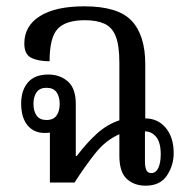

<svg xmlns="http://www.w3.org/2000/svg" viewBox="-20 -578 599 608"><path d="M441 10Q405 10 381.5 -11.5Q358 -33 358 -85V-153Q315 -134 282.5 -93.5Q250 -53 216 0H138V-158Q131 -157 121 -157Q87 -157 67 -181.5Q47 -206 47 -250Q47 -292 68.5 -317Q90 -342 133 -342Q170 -342 195 -320Q220 -298 220 -249V-84H223Q255 -126 287 -155Q319 -184 358 -197V-379Q358 -434 346.5 -463Q335 -492 310.5 -503Q286 -514 249 -514Q188 -514 162.5 -486.5Q137 -459 137 -384Q101 -384 79 -395Q57 -406 57 -440Q57 -496 106.5 -527Q156 -558 247 -558Q354 -558 397 -512Q440 -466 440 -375V-203Q480 -203 505 -173Q530 -143 530 -93Q530 -54 508.5 -22Q487 10 441 10ZM127 -198Q149 -198 159 -212Q169 -226 169 -249Q169 -272 159 -286Q149 -300 127 -300Q106 -300 96 -286Q86 -272 86 -249Q86 -226 96 -212Q106 -198 127 -198ZM459 -30Q474 -30 481.5 -46.5Q489 -63 489 -89Q489 -127 474.5 -144.5Q460 -162 439 -162V-66Q439 -51 443 -40.5Q447 -30 459 -30Z"/></svg>

Font: Noto Serif Thai Condensed
Style: Regular
Weight: 400
Width: 3
Designer: Monotype Design Team
Foundry: Monotype Imaging Inc.
Version: Version 2.002; ttfautohint (v1.8.4.7-5d5b)